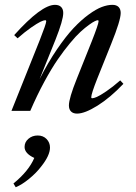

<svg xmlns="http://www.w3.org/2000/svg" viewBox="-20 -458 561 793"><path d="M27.3 0 144.5 -293Q170.9 -359.9 170.9 -370.1Q170.9 -374.5 166.5 -374.5Q160.6 -374.5 147.2 -368.2Q133.8 -361.8 107.9 -343.8Q82 -325.7 52.7 -299.8L38.6 -313Q150.9 -438 207 -438Q223.6 -438 232.4 -429.2Q241.2 -420.4 241.2 -404.3Q241.2 -375 209.5 -294.9L143.6 -131.3Q178.2 -199.7 215.1 -253.9Q252 -308.1 283.7 -341.8Q315.4 -375.5 346.2 -397.9Q377 -420.4 400.6 -429.2Q424.3 -438 444.3 -438Q460.9 -438 469.7 -429.2Q478.5 -420.4 478.5 -404.3Q478.5 -374 439.5 -277.3L381.3 -132.3Q356.9 -70.3 356.9 -56.6Q356.9 -52.2 360.8 -52.2Q367.2 -52.2 379.9 -57.6Q392.6 -63 418.9 -80.8Q445.3 -98.6 476.6 -126L489.7 -111.8Q435.5 -54.7 382.8 -21.7Q330.1 11.2 298.3 11.2Q282.2 11.2 273.4 2.4Q264.6 -6.3 264.6 -22.5Q264.6 -51.8 297.4 -133.3L358.9 -287.1Q387.2 -358.9 387.2 -370.6Q387.2 -374.5 383.3 -374.5Q380.4 -374.5 371.8 -370.6Q363.3 -366.7 347.4 -355.2Q331.5 -343.8 312.7 -326.7Q293.9 -309.6 269 -279.5Q244.1 -249.5 218.5 -212.4Q192.9 -175.3 162.8 -119.9Q132.8 -64.5 105 0ZM44.9 315.4 35.6 299.8Q98.6 248.5 121.6 194.3Q81.5 175.8 81.5 148.9Q81.5 128.9 97.4 115.2Q113.3 101.6 135.7 101.6Q158.2 101.6 172.4 116.2Q186.5 130.9 186.5 151.4Q186.5 184.1 149.9 230Q129.9 256.3 100.3 280.5Q70.8 304.7 44.9 315.4Z"/></svg>

Font: Elstob 14pt Medium
Style: Italic
Weight: 500
Italic angle: -20°
Designer: Peter S. Baker
Version: Version 1.015